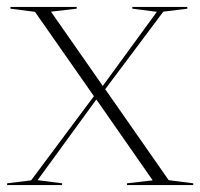

<svg xmlns="http://www.w3.org/2000/svg" viewBox="-20 -532 576 552"><path d="M465 -14 535.5 -5V0H345V-5L419 -13.5L257 -246L88 -14L158.5 -5V0H0.5V-5L69.5 -13.5L250 -255.5L80.5 -498L10 -507V-512H200.5V-507L126.5 -498.5L275.5 -285L431 -498L360.5 -507V-512H518.5V-507L449.5 -498.5L282.5 -275.5Z"/></svg>

Font: Newsreader Display ExtraLight
Style: Regular
Weight: 275
Designer: Hugues Gentile
Foundry: Production Type
Version: Version 1.001